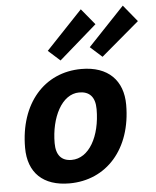

<svg xmlns="http://www.w3.org/2000/svg" viewBox="-58 -894 772 952"><g transform="rotate(-5 328.5 -417.5)"><path d="M249 10C434 10 563 -134 563 -354C563 -475 490 -550 357 -550C172 -550 45 -405 45 -185C45 -60 119 10 249 10ZM415 -345C415 -210 357 -105 270 -105C220 -105 193 -135 193 -195C193 -322 249 -435 336 -435C386 -435 415 -407 415 -345ZM657 -762 589 -845 408 -654 467 -601ZM446 -765 380 -845 199 -654 258 -601Z"/></g></svg>

Font: Bitter
Style: Bold Italic
Weight: 700
Designer: Sol Matas
Foundry: Sol Matas
Version: Version 1.002